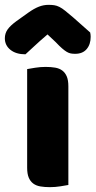

<svg xmlns="http://www.w3.org/2000/svg" viewBox="-56 -764 394 792"><path d="M226 -1Q215 1 193.5 4.5Q172 8 150 8Q128 8 110.5 5Q93 2 81 -7Q69 -16 62.5 -31.5Q56 -47 56 -72V-479Q67 -481 88.5 -484.5Q110 -488 132 -488Q154 -488 171.5 -485Q189 -482 201 -473Q213 -464 219.5 -448.5Q226 -433 226 -408ZM140 -622Q106 -593 87 -575Q68 -557 49 -540Q10 -540 -13 -558.5Q-36 -577 -36 -606Q-36 -626 -25 -642Q-14 -658 12 -677L61 -712Q85 -729 104.5 -736.5Q124 -744 144 -744Q157 -744 167.5 -742.5Q178 -741 189 -735.5Q200 -730 213 -719.5Q226 -709 246 -692L316 -630Q317 -625 317.5 -621Q318 -617 318 -612Q318 -581 301.5 -561.5Q285 -542 254 -542Q244 -542 236 -543.5Q228 -545 219.5 -550Q211 -555 200 -564.5Q189 -574 174 -590Z"/></svg>

Font: Baloo Tamma
Style: Regular
Weight: 400
Designer: Divya Kowshik and Ek Type
Foundry: Ek Type
Version: Version 1.443;PS 1.000;hotconv 16.6.51;makeotf.lib2.5.65220;